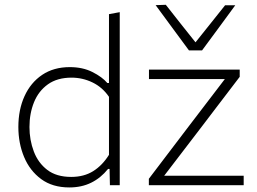

<svg xmlns="http://www.w3.org/2000/svg" viewBox="-20 -792 1100 821"><path d="M276.5 9.5Q204.5 9.5 156 -26.2Q107.5 -62 83 -120.8Q58.5 -179.5 58.5 -249Q58.5 -323 84.8 -380.8Q111 -438.5 160.2 -471.8Q209.5 -505 278.5 -505Q333.5 -505 375.2 -484Q417 -463 439 -437H446V-731.5L492 -740V0H450L448.5 -69.5H442Q411 -31 370 -10.8Q329 9.5 276.5 9.5ZM284.5 -35.5Q339 -35.5 378.5 -60.2Q418 -85 446 -130V-378Q418 -419 375.5 -439.5Q333 -460 286 -460Q225 -460 185 -431.5Q145 -403 125.5 -355Q106 -307 106 -249Q106 -193.5 124.5 -144.5Q143 -95.5 182.2 -65.5Q221.5 -35.5 284.5 -35.5ZM616.5 0V-27.5Q661.5 -87 705 -144Q748.5 -200.5 786 -250.5L941.5 -454H617V-494.5H1005V-463.5Q984.5 -436.5 957.2 -400.8Q930 -365 900.5 -326.5Q871 -288 845 -253.5L682 -40.5H1022V0ZM788 -576.5Q752.5 -624.5 716.8 -673Q681 -721.5 645.5 -770L689 -771.5Q721 -730.5 752.5 -690.8Q784 -651 816 -611Q848 -651 879.5 -690.5Q910.5 -729.5 942.5 -769.5H986Q951 -721.5 915.2 -673Q879.5 -624.5 844 -576.5Z"/></svg>

Font: Heraclito ExtraLight
Style: Regular
Weight: 200
Designer: Kostas Bartsokas (font) & Cristiano Sobral (main changes)
Foundry: Kostas Bartsokas (font) & Cristiano Sobral (main changes)
Version: Version 1.00;July 8, 2020;FontCreator 13.0.0.2655 64-bit